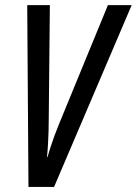

<svg xmlns="http://www.w3.org/2000/svg" viewBox="-20 -734 537 754"><path d="M91.8 0 86.9 -713.9H175.8L171.4 -264.2Q171.4 -241.7 170.7 -219.2Q169.9 -196.8 168.7 -171.6Q167.5 -146.5 164.6 -117.2H166.5Q171.9 -135.7 178.5 -156.5Q185.1 -177.2 193.8 -200.7Q202.6 -224.1 212.9 -249.5L403.8 -713.9H497.1L192.4 0Z"/></svg>

Font: Open Sans Condensed Medium
Style: Italic
Weight: 500
Width: 3
Italic angle: -12°
Designer: Monotype Design Team
Foundry: Monotype Imaging Inc.
Version: Version 3.000